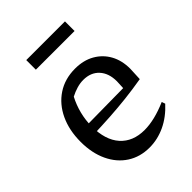

<svg xmlns="http://www.w3.org/2000/svg" viewBox="-201 -782 891 891"><g transform="rotate(-45 244.0 -337.0)"><path d="M251 9Q189 9 142 -21.5Q95 -52 69 -107.5Q43 -163 43 -236Q43 -312 70.5 -370.5Q98 -429 148 -462Q198 -495 265 -495Q320 -495 360.5 -472Q401 -449 423.5 -408.5Q446 -368 446 -313L443 -248Q384 -238 330.5 -232Q277 -226 221 -222.5Q165 -219 97 -217L98 -270L359 -273L361 -316Q361 -369 332.5 -400Q304 -431 255 -431Q234 -431 212 -424.5Q190 -418 169 -407Q150 -371 140 -331Q130 -291 130 -251Q130 -161 173 -113Q216 -65 292 -65Q357 -65 440 -101L446 -84Q404 -38 354 -14.5Q304 9 251 9ZM133 -620V-683H387V-620Z"/></g></svg>

Font: Piazzolla 24pt Medium
Style: Regular
Weight: 500
Designer: Juan Pablo del Peral
Foundry: Huerta Tipografica
Version: Version 2.005